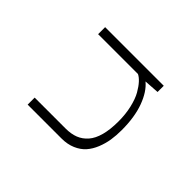

<svg xmlns="http://www.w3.org/2000/svg" viewBox="-55 -826 1160 1160"><g transform="rotate(-45 525.0 -245.5)"><path d="M489.5 10Q444 10 404 3.8Q364 -2.5 325 -18.2Q286 -34 258.2 -58.5Q230.5 -83 213.5 -122.2Q196.5 -161.5 196.5 -211.5V-501H256.5V-236.5Q256.5 -190 270.2 -155Q284 -120 313.8 -94Q343.5 -68 393.5 -54.5Q443.5 -41 513 -41Q574.5 -41 627.8 -53.5Q681 -66 714.8 -85.2Q748.5 -104.5 769.5 -123.8Q790.5 -143 798.5 -160.5V-501H858.5V0H805.5L799 -96.5Q759.5 -48.5 679.8 -19.2Q600 10 489.5 10Z"/></g></svg>

Font: League Mono Extended UltraLight
Style: Regular
Weight: 200
Width: 9
Designer: Tyler Finck
Foundry: The League of Moveable Type / Tyler Finck
Version: Version 2.210